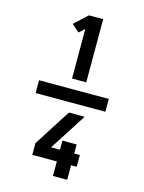

<svg xmlns="http://www.w3.org/2000/svg" viewBox="-146 -933 892 1186"><g transform="rotate(15 300.0 -340.0)"><path d="M271 -444V-761L236 -729L188 -771L271 -848H362V-444ZM77 -299V-381H523V-299ZM313 168V75H156V0L307 -236H407L382 -196L256 0H313V-58H404V0H440V75H404V168Z"/></g></svg>

Font: Iosevka Custom Heavy Extended
Style: Regular
Weight: 900
Width: 7
Monospace: yes
Designer: Belleve Invis
Foundry: Belleve Invis
Version: Version 11.2.4; ttfautohint (v1.8.4)